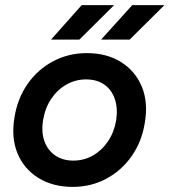

<svg xmlns="http://www.w3.org/2000/svg" viewBox="-20 -720 664 752"><path d="M265 12Q187 12 130.5 -23Q74 -58 48.5 -119.5Q23 -181 37 -262Q49 -336 89 -392.5Q129 -449 189 -480.5Q249 -512 320 -512Q398 -512 454 -477Q510 -442 535.5 -380.5Q561 -319 547 -238Q535 -164 495 -107.5Q455 -51 395.5 -19.5Q336 12 265 12ZM267 -91Q309 -91 344 -111Q379 -131 403 -166.5Q427 -202 435 -249Q442 -297 429.5 -333Q417 -369 388 -389Q359 -409 317 -409Q276 -409 240.5 -389Q205 -369 181 -333.5Q157 -298 149 -251Q141 -203 154 -167Q167 -131 196.5 -111Q226 -91 267 -91ZM376 -565 498 -700H624L488 -565ZM180 -565 300 -700H427L291 -565Z"/></svg>

Font: Figtree Light SemiBold
Style: Italic
Weight: 600
Italic angle: -9.5°
Version: Version 2.001;gftools[0.9.30]